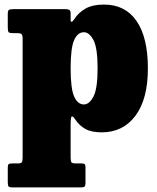

<svg xmlns="http://www.w3.org/2000/svg" viewBox="-20 -560 687 840"><path d="M14 -441V-497.5Q14 -513 18.8 -516.5Q23.5 -520 38.5 -520H266.5Q277 -520 283 -516.8Q289 -513.5 289 -502V-475Q289 -464 293.2 -464.5Q297.5 -465 305.5 -477Q323.5 -505 354.2 -522.5Q385 -540 435 -540Q528 -540 577.5 -468Q627 -396 627 -261Q627 -126 572.5 -53.5Q518 19 425 19Q380 19 353.2 4Q326.5 -11 309.5 -37Q300 -51.5 294.5 -50.8Q289 -50 289 -13V129Q289 145 292.5 150Q296 155 311 155H336.5Q346 155 350 157.8Q354 160.5 354 171V239Q354 254 349.2 257Q344.5 260 329.5 260H36.5Q21.5 260 17.8 256Q14 252 14 238V174Q14 162.5 17.2 158.8Q20.5 155 32.5 155H57Q71.5 155 75.2 150.2Q79 145.5 79 128.5V-389Q79 -406.5 74.2 -410.8Q69.5 -415 56.5 -415H36.5Q21.5 -415 17.8 -419.2Q14 -423.5 14 -441ZM289 -261Q289 -172 304.5 -137.5Q320 -103 347 -103Q370.5 -103 388.8 -137.5Q407 -172 407 -261Q407 -350.5 388.8 -384.8Q370.5 -419 347 -419Q320 -419 304.5 -384.8Q289 -350.5 289 -261Z"/></svg>

Font: Besley* Narrow Fatface
Style: Regular
Weight: 900
Width: 4
Designer: Owen Earl
Foundry: indestructible type*
Version: Version 3.000; ttfautohint (v1.8.3)